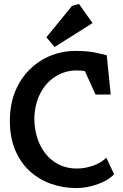

<svg xmlns="http://www.w3.org/2000/svg" viewBox="-20 -949 622 973"><path d="M366 4Q298 4 237 -18Q176 -40 129.5 -83Q83 -126 56.5 -189.5Q30 -253 30 -336Q30 -421 57.5 -487Q85 -553 132 -598.5Q179 -644 238 -667.5Q297 -691 361 -691Q422 -691 463 -682.5Q504 -674 521 -669L541 -470H464L410 -589Q403 -590 395 -591Q387 -592 369 -592Q310 -592 261.5 -561.5Q213 -531 184.5 -476.5Q156 -422 154 -348Q155 -275 181.5 -218Q208 -161 256.5 -128Q305 -95 370 -95Q410 -95 450.5 -109Q491 -123 519 -150L558 -66Q540 -46 509.5 -30.5Q479 -15 441.5 -5.5Q404 4 366 4ZM257 -711 215 -760 345 -919 380 -929 449 -832Z"/></svg>

Font: Kreon Light SemiBold
Style: Regular
Weight: 600
Version: Version 2.002